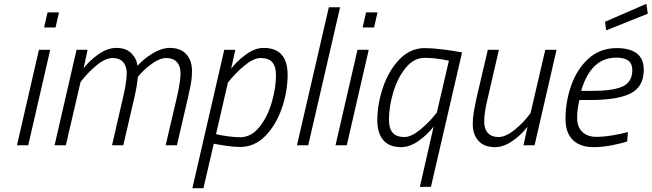

<svg xmlns="http://www.w3.org/2000/svg" viewBox="-20 -761 3414 1006"><path d="M229 -696H289L271 -617H211ZM184 -500H243L128 0H69Z M381 -500H439L418 -403Q449 -444 496.5 -477Q544 -510 590 -510Q641 -510 669 -481Q697 -452 700 -416Q732 -452 779.5 -481Q827 -510 869 -510Q926 -510 956 -477Q986 -444 986 -388Q986 -348 976.5 -304Q967 -260 966 -254L907 0H848L907 -252Q926 -335 926 -376Q926 -415 906.5 -436Q887 -457 851 -457Q817 -457 775 -426.5Q733 -396 702 -358Q700 -321 685 -254L626 0H567L625 -252Q632 -281 638 -317Q644 -353 644 -377Q644 -415 625 -436Q606 -457 570 -457Q532 -457 485 -418Q438 -379 402 -331L325 0H266Z M1155 -500H1213L1191 -401Q1223 -443 1270 -476.5Q1317 -510 1361 -510Q1487 -510 1487 -369Q1487 -283 1457 -195Q1427 -107 1370.5 -49Q1314 9 1238 9Q1207 9 1168.5 3.5Q1130 -2 1100 -8L1046 225H988ZM1426 -367Q1426 -413 1406.5 -435Q1387 -457 1345 -457Q1309 -457 1260.5 -417Q1212 -377 1174 -328L1112 -58Q1137 -52 1172.5 -47Q1208 -42 1238 -42Q1296 -42 1338.5 -94.5Q1381 -147 1403.5 -223.5Q1426 -300 1426 -367Z M1703 -723H1762L1595 0H1536Z M1898 -696H1958L1940 -617H1880ZM1853 -500H1912L1797 0H1738Z M2252 -98Q2220 -56 2173.5 -23Q2127 10 2082 10Q2020 10 1988.5 -26.5Q1957 -63 1957 -130Q1957 -216 1987 -304Q2017 -392 2073.5 -450.5Q2130 -509 2206 -509Q2243 -509 2300.5 -502Q2358 -495 2401 -486L2238 218H2180ZM2269 -172 2332 -443Q2262 -458 2205 -458Q2149 -458 2106.5 -406.5Q2064 -355 2041 -279Q2018 -203 2018 -133Q2018 -88 2037.5 -65.5Q2057 -43 2099 -43Q2135 -43 2183.5 -83Q2232 -123 2269 -172Z M2457 -112Q2457 -140 2462 -170.5Q2467 -201 2476 -244L2536 -500H2594L2536 -248Q2517 -174 2517 -123Q2517 -85 2536.5 -64Q2556 -43 2592 -43Q2630 -43 2678 -82Q2726 -121 2760 -169L2837 -500H2896L2781 0H2723L2744 -97Q2713 -56 2666 -23Q2619 10 2573 10Q2517 10 2487 -23Q2457 -56 2457 -112Z M2943 -138Q2943 -228 2973 -313.5Q3003 -399 3063.5 -454Q3124 -509 3212 -509Q3279 -509 3316 -481.5Q3353 -454 3353 -395Q3353 -307 3285 -272Q3217 -237 3072 -237H3016Q3004 -192 3004 -144Q3004 -96 3031 -70Q3058 -44 3105 -44Q3143 -44 3190 -52Q3237 -60 3270 -69L3266 -20Q3234 -9 3184.5 0.5Q3135 10 3090 10Q3020 10 2981.5 -27.5Q2943 -65 2943 -138ZM3084 -285Q3194 -285 3243.5 -308.5Q3293 -332 3293 -394Q3293 -428 3272 -443.5Q3251 -459 3209 -459Q3076 -459 3025 -285ZM3150 -647 3367 -741 3374 -689 3156 -602Z"/></svg>

Font: Cairo Light
Style: Italic
Weight: 300
Italic angle: -13°
Designer: Mohamed Gaber, Accademia di Belle Arti di Urbino and others
Foundry: Kief Type Foundry, Accademia di Belle Arti di Urbino and others
Version: Version 3.011